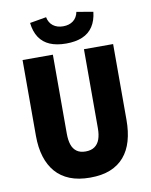

<svg xmlns="http://www.w3.org/2000/svg" viewBox="-93 -918 787 998"><g transform="rotate(-10 300.0 -418.5)"><path d="M302 12Q240 12 195 -6Q150 -24 120.5 -58Q91 -92 76 -140.5Q61 -189 61 -251V-651H221V-234Q221 -200 229 -176Q237 -152 255 -139Q273 -126 302 -126Q331 -126 349.5 -139Q368 -152 376.5 -176Q385 -200 385 -234V-651H539V-251Q539 -189 525 -140.5Q511 -92 482 -58Q453 -24 408.5 -6Q364 12 302 12ZM300 -696Q250 -696 214.5 -711Q179 -726 158.5 -757Q138 -788 133 -834L220 -849Q226 -819 247 -803Q268 -787 300 -787Q332 -787 353 -803Q374 -819 380 -849L467 -834Q462 -788 441.5 -757Q421 -726 385.5 -711Q350 -696 300 -696Z"/></g></svg>

Font: Source Code Pro ExtraLight ExtraBold
Style: Regular
Weight: 800
Monospace: yes
Version: Version 1.018;hotconv 1.0.116;makeotfexe 2.5.65601